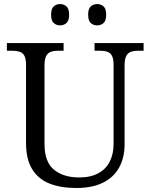

<svg xmlns="http://www.w3.org/2000/svg" viewBox="-20 -929 752 959"><path d="M361 10Q283.3 10 227 -12.3Q170.7 -34.7 140.3 -84.5Q110 -134.3 110 -216V-604Q110 -635.3 101.7 -650.7Q93.3 -666 77.5 -670.8Q61.7 -675.7 40.7 -675.7H14.3V-714H297.7V-675.7H271.7Q250.3 -675.7 234.8 -670.5Q219.3 -665.3 210.8 -649.7Q202.3 -634 202.3 -601V-210Q202.3 -120 249.8 -81.3Q297.3 -42.7 374.7 -42.7Q433.3 -42.7 471.8 -64Q510.3 -85.3 528.8 -123Q547.3 -160.7 547.3 -210V-604Q547.3 -635.3 539 -650.7Q530.7 -666 515.2 -670.8Q499.7 -675.7 478.3 -675.7H452.3V-714H697.3V-675.7H672.3Q650.7 -675.7 634.8 -670.5Q619 -665.3 610.7 -649.7Q602.3 -634 602.3 -601V-208.3Q602.3 -142 575.5 -93Q548.7 -44 495.2 -17Q441.7 10 361 10ZM465.3 -802.3Q446.3 -802.3 433.3 -814Q420.3 -825.7 420.3 -855.7Q420.3 -885.3 433.3 -897Q446.3 -908.7 465.3 -908.7Q484.3 -908.7 497.3 -897Q510.3 -885.3 510.3 -855.7Q510.3 -825.7 497.3 -814Q484.3 -802.3 465.3 -802.3ZM280.3 -802.3Q261.3 -802.3 248.3 -814Q235.3 -825.7 235.3 -855.7Q235.3 -885.3 248.3 -897Q261.3 -908.7 280.3 -908.7Q298.7 -908.7 312 -897Q325.3 -885.3 325.3 -855.7Q325.3 -825.7 312 -814Q298.7 -802.3 280.3 -802.3Z"/></svg>

Font: Noto Serif Hentaigana ExtraLight
Style: Regular
Weight: 200
Designer: Kazuhiro Yamada
Foundry: nipponia
Version: Version 1.000